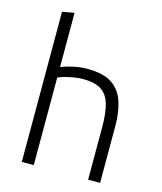

<svg xmlns="http://www.w3.org/2000/svg" viewBox="-115 -861 797 945"><g transform="rotate(15 283.0 -388.0)"><path d="M86 0V-765L147 -776V-500Q179 -512 213 -519Q247 -526 281 -526Q361 -526 405 -497Q449 -468 467 -414.5Q485 -361 485 -288V0H424V-268Q424 -341 410.5 -386Q397 -431 364 -451.5Q331 -472 273 -472Q249 -472 223.5 -467.5Q198 -463 177.5 -457Q157 -451 147 -446V0Z"/></g></svg>

Font: Ubuntu Sans Light
Style: Regular
Weight: 300
Designer: Dalton Maag Ltd
Foundry: Dalton Maag Ltd
Version: Version 1.006; ttfautohint (v1.8.4.7-5d5b)